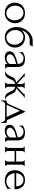

<svg xmlns="http://www.w3.org/2000/svg" viewBox="1681 -2313 722 4124"><g transform="rotate(90 2042.0 -251.0)"><path d="M255 7Q157 7 97 -53.5Q37 -114 37 -207Q37 -304 100.5 -365.5Q164 -427 261 -427Q357 -427 418 -368Q479 -309 479 -217Q479 -125 419 -59Q359 7 255 7ZM249 -394Q181 -390 141.5 -338.5Q102 -287 102 -218Q102 -141 147.5 -83.5Q193 -26 265 -26Q335 -26 375.5 -80.5Q416 -135 416 -205Q416 -279 372 -336.5Q328 -394 249 -394Z M784 -427Q883 -427 942.5 -366.5Q1002 -306 1002 -213Q1002 -116 938.5 -54.5Q875 7 778 7Q679 7 620 -64.5Q561 -136 561 -247Q561 -353 620 -450Q662 -516 725.5 -554Q789 -592 855 -592H982L943 -528H839Q772 -528 713.5 -481.5Q655 -435 629 -355Q688 -427 784 -427ZM790 -27Q860 -31 900 -82Q940 -133 940 -202Q940 -279 893 -335.5Q846 -392 774 -392Q705 -392 665 -338.5Q625 -285 625 -215Q625 -146 672 -86.5Q719 -27 790 -27Z M1456 0H1355V-51L1350 -46Q1297 7 1214 7Q1148 7 1115 -22Q1082 -51 1082 -97Q1082 -162 1147.5 -199.5Q1213 -237 1355 -272Q1353 -320 1329 -349.5Q1305 -379 1280.5 -387Q1256 -395 1230 -395Q1182 -395 1152 -369.5Q1122 -344 1110 -307H1101V-385Q1110 -385 1128.5 -395.5Q1147 -406 1178 -416.5Q1209 -427 1247 -427Q1300 -427 1336 -413.5Q1372 -400 1389 -375.5Q1406 -351 1412.5 -324.5Q1419 -298 1419 -263V-65Q1419 -43 1429.5 -26.5Q1440 -10 1456 -10ZM1344 -83 1355 -95V-238L1345 -236Q1146 -187 1146 -105Q1146 -73 1172 -52Q1198 -31 1240 -31Q1297 -31 1344 -83Z M1981 -176 2028 -79Q2040 -54 2064.5 -33Q2089 -12 2111 -10V0H2076Q2006 0 1973 -62L1925 -156Q1916 -179 1893 -196Q1870 -213 1845 -215V-66Q1845 -49 1854.5 -30.5Q1864 -12 1878 -10V0H1750V-10Q1764 -12 1773.5 -30.5Q1783 -49 1783 -66V-215Q1729 -210 1703 -156L1656 -62Q1626 0 1552 0H1517V-10Q1538 -12 1563 -33Q1588 -54 1600 -79L1647 -176Q1659 -200 1688 -217Q1717 -234 1753 -236L1590 -390Q1565 -409 1552 -410V-420H1629V-409Q1626 -408 1626 -406Q1626 -402 1629 -397L1783 -254V-357Q1783 -373 1774 -390.5Q1765 -408 1750 -410V-420H1878V-410Q1864 -408 1854.5 -391Q1845 -374 1845 -357V-254L2000 -399Q2002 -401 2002 -406Q2002 -408 1999 -409V-420H2076V-410Q2068 -410 2052 -400L2038 -390L1875 -236Q1954 -235 1981 -176Z M2581 -33H2620V90H2610Q2605 58 2586.5 29Q2568 0 2539 0H2221Q2192 0 2171.5 30.5Q2151 61 2148 90H2138V-33H2176Q2190 -33 2218 -81L2378 -438L2547 -69Q2553 -55 2557 -48.5Q2561 -42 2567 -37.5Q2573 -33 2581 -33ZM2361 -318 2231 -33H2491Z M3033 0H2932V-51L2927 -46Q2874 7 2791 7Q2725 7 2692 -22Q2659 -51 2659 -97Q2659 -162 2724.5 -199.5Q2790 -237 2932 -272Q2930 -320 2906 -349.5Q2882 -379 2857.5 -387Q2833 -395 2807 -395Q2759 -395 2729 -369.5Q2699 -344 2687 -307H2678V-385Q2687 -385 2705.5 -395.5Q2724 -406 2755 -416.5Q2786 -427 2824 -427Q2877 -427 2913 -413.5Q2949 -400 2966 -375.5Q2983 -351 2989.5 -324.5Q2996 -298 2996 -263V-65Q2996 -43 3006.5 -26.5Q3017 -10 3033 -10ZM2921 -83 2932 -95V-238L2922 -236Q2723 -187 2723 -105Q2723 -73 2749 -52Q2775 -31 2817 -31Q2874 -31 2921 -83Z M3223 -204V-65Q3223 -47 3231.5 -28.5Q3240 -10 3253 -10V0H3127V-10Q3140 -10 3148.5 -28.5Q3157 -47 3157 -65V-358Q3157 -375 3148.5 -392.5Q3140 -410 3127 -410V-420H3253V-410Q3239 -410 3231 -392.5Q3223 -375 3223 -358V-237H3451V-358Q3451 -375 3443 -392.5Q3435 -410 3421 -410V-420H3547V-410Q3533 -410 3525 -393Q3517 -376 3517 -358V-65Q3517 -47 3525.5 -28.5Q3534 -10 3547 -10V0H3421V-10Q3434 -10 3442.5 -28.5Q3451 -47 3451 -65V-204Z M4046 -202H3699Q3708 -127 3753 -77Q3798 -27 3875 -27Q3923 -27 3969.5 -53Q4016 -79 4027 -121H4036V-46Q4028 -46 4005 -32Q3939 7 3861 7Q3764 7 3700 -49Q3636 -105 3636 -215Q3636 -299 3690.5 -363Q3745 -427 3848 -427Q3945 -427 3995.5 -365.5Q4046 -304 4046 -202ZM3699 -238H3984Q3982 -301 3945 -347.5Q3908 -394 3844 -394Q3780 -394 3743 -347.5Q3706 -301 3699 -238Z"/></g></svg>

Font: Forum
Style: Regular
Weight: 400
Designer: Denis Masharov
Foundry: Denis Masharov
Version: Version 1.000